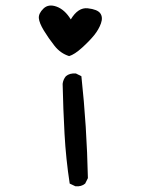

<svg xmlns="http://www.w3.org/2000/svg" viewBox="-20 -687 540 690"><path d="M251 -17.6 230.5 -27.3Q216.8 -116.2 211.9 -206.1Q207 -295.9 205.1 -385.7Q207 -401.4 216.8 -413.1Q230.5 -424.8 252.9 -422.9L272.5 -413.1Q282.2 -323.2 288.1 -231.4Q293.9 -139.6 295.9 -46.9L286.1 -27.3Q272.5 -15.6 251 -17.6ZM228.5 -485.4Q197.3 -495.1 175.8 -522.5Q154.3 -549.8 137.7 -577.1Q121.1 -604.5 119.6 -621.6Q118.2 -638.7 136.2 -656.2Q154.3 -673.8 183.6 -663.1Q212.9 -652.3 234.4 -617.2Q260.7 -661.1 295.4 -657.2Q330.1 -653.3 340.3 -639.2Q350.6 -625 342.8 -603Q335 -581.1 318.4 -560.5Q301.8 -540 274.9 -515.6Q248 -491.2 228.5 -485.4Z"/></svg>

Font: NaikaiFont
Style: Regular-Lite
Weight: 400
Version: Version 1.67